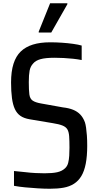

<svg xmlns="http://www.w3.org/2000/svg" viewBox="-20 -1057 606 1180"><path d="M286 103Q252 103 212.5 100.5Q173 98 135.5 94.5Q98 91 66 85V-6Q102 -3 135 1Q168 5 198.5 6.5Q229 8 254 8Q302 8 331.5 1.5Q361 -5 380 -23Q394 -36 399 -56Q404 -76 405.5 -100Q407 -124 407 -149Q407 -192 405 -219.5Q403 -247 394 -262Q385 -277 364 -285.5Q343 -294 305 -300L162 -324Q127 -330 105.5 -345Q84 -360 71.5 -386.5Q59 -413 53.5 -454Q48 -495 48 -550Q48 -618 63 -665Q78 -712 107.5 -740.5Q137 -769 182 -783Q227 -797 288 -797Q324 -797 360.5 -794.5Q397 -792 429.5 -787.5Q462 -783 482 -777V-688Q457 -693 428.5 -696Q400 -699 371.5 -700.5Q343 -702 316 -702Q260 -702 229.5 -693.5Q199 -685 184 -667Q167 -649 162 -623Q157 -597 157 -552Q157 -503 160.5 -476.5Q164 -450 181 -438.5Q198 -427 233 -421L367 -397Q403 -393 429 -382.5Q455 -372 473 -353.5Q491 -335 502 -305Q506 -293 509 -272.5Q512 -252 514 -224.5Q516 -197 516 -161Q516 -97 507 -51Q498 -5 480 25Q462 55 434.5 72.5Q407 90 370.5 96.5Q334 103 286 103ZM218 -857V-863L288 -1037H394V-1031L295 -857Z"/></svg>

Font: Farlight84_Sys_V01
Style: Regular
Weight: 400
Designer: Ryoko NISHIZUKA  (kana, bopomofo & ideographs); Paul D. Hunt (Latin, Greek & Cyrillic); Sandoll Communications , Soo-you
Foundry: Adobe
Version: Version 2.004;October 29, 2024;FontCreator 14.0.0.2814 64-bi